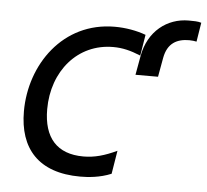

<svg xmlns="http://www.w3.org/2000/svg" viewBox="-47 -649 767 711"><g transform="rotate(5 336.5 -293.5)"><path d="M531.2 -382.1 544 -453.1C554.3 -509.6 589.8 -527 634.9 -527C645.2 -527 654.8 -525.6 661.9 -524.1L673.3 -595.2C661.6 -599.4 643.1 -599.4 626.4 -599.4C546.5 -599.4 476.9 -546.5 460.2 -453.1L447.4 -382.1ZM276.3 11.4C304.7 11.4 348.7 8.5 391.3 -9.2L405.5 -95.9C360.1 -74.6 323.2 -63.9 281.2 -63.9C183.2 -63.9 132.8 -120.7 132.8 -226.6C132.8 -368.6 224.4 -477.3 356.5 -477.3C390.6 -477.3 420.5 -470.2 458.8 -454.5L471.6 -532.7C436.8 -545.5 396.3 -552.6 355.8 -552.6C162.6 -552.6 47.6 -384.9 47.6 -211.6C47.6 -73.9 120 11.4 276.3 11.4Z"/></g></svg>

Font: TID UI
Style: Italic
Weight: 400
Italic angle: -9.39999°
Designer: The TID Project Authors
Foundry: Bakken & Bæck
Version: Version 1.001;hotconv 1.0.109;makeotfexe 2.5.65596